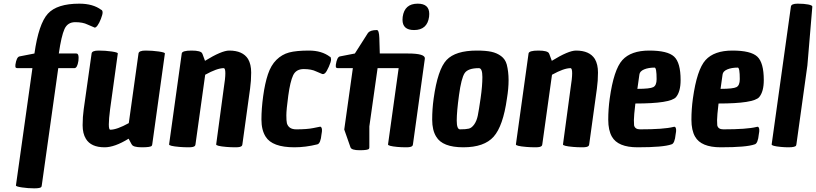

<svg xmlns="http://www.w3.org/2000/svg" viewBox="-20 -788 4454 1048"><path d="M77 -416Q64 -416 64 -424V-434Q70 -476 86 -480L168 -496Q191 -658 241 -713Q291 -768 413 -768Q488 -768 533 -734H534Q540 -730 540 -719.5Q540 -709 531 -685.5Q522 -662 512 -648.5Q502 -635 495 -638Q493 -638 493 -639L458 -654Q432 -667 390.5 -667Q349 -667 332 -629.5Q315 -592 301 -496H397Q409 -496 409 -473Q409 -466 408 -456Q402 -416 386 -416H298L208 224Q207 230 206 232Q201 240 167 240Q133 240 99.5 235Q66 230 67 224L157 -416Z M551 16Q477 16 449 -30Q431 -59 431 -104.5Q431 -150 437 -192L480 -496Q482 -512 518.5 -512Q555 -512 589.5 -507Q624 -502 623 -496L581 -192Q574 -138 574 -109Q574 -80 582 -80Q618 -80 683 -116L736 -496Q738 -512 774.5 -512Q811 -512 846 -507Q881 -502 880 -496L811 0Q810 6 808 8Q802 16 754 16Q706 16 699 0L698 -1L682 -31Q606 16 551 16Z M1231 -512Q1305 -512 1334 -466Q1351 -437 1351 -392Q1351 -347 1345 -304L1303 0Q1302 6 1300 8Q1294 16 1266.5 16Q1239 16 1216 14Q1158 9 1160 0L1201 -304Q1210 -360 1210 -388Q1210 -416 1201 -416Q1165 -416 1100 -380L1047 0Q1046 6 1044 8Q1038 16 1010.5 16Q983 16 960 14Q901 9 903 0L972 -496Q974 -512 1025.5 -512Q1077 -512 1084 -496Q1084 -494 1085 -494L1099 -456Q1190 -512 1231 -512Z M1782 -478Q1787 -475 1787 -463Q1787 -451 1775 -424Q1763 -397 1755 -389.5Q1747 -382 1740 -384H1739L1706 -398Q1680 -411 1638 -411Q1596 -411 1580 -377Q1564 -343 1553.5 -266Q1543 -189 1543 -158.5Q1543 -128 1546 -115Q1556 -82 1597 -82Q1656 -82 1690 -89Q1724 -96 1727 -96.5Q1730 -97 1733 -94Q1741 -85 1735 -56Q1730 -4 1712 0Q1648 16 1587 16Q1466 16 1430 -42Q1407 -78 1407 -136Q1407 -194 1416.5 -263.5Q1426 -333 1442.5 -382.5Q1459 -432 1489 -461.5Q1519 -491 1558 -501.5Q1597 -512 1666.5 -512Q1736 -512 1781 -478Z M1826 -416Q1813 -416 1813 -424V-434Q1819 -476 1835 -480L1917 -496L1989 -609Q2002 -624 2037 -624Q2049 -624 2050.5 -581Q2052 -538 2053 -496H2207Q2302 -496 2299 -468L2234 0Q2233 6 2231 8Q2225 16 2198 16Q2171 16 2149 14Q2096 9 2098 0L2156 -416H2041L1996 -98V16Q1996 21 1994 24Q1989 32 1943.5 32Q1898 32 1893 16L1859 -81L1906 -416ZM2260 -768Q2323 -768 2323 -712Q2323 -705 2322 -696Q2312 -624 2240 -624Q2177 -624 2177 -680Q2177 -687 2178 -696Q2188 -768 2260 -768Z M2583 -512Q2631 -512 2661.5 -505.5Q2692 -499 2715 -482Q2738 -465 2746 -436Q2756 -397 2756 -350.5Q2756 -304 2747 -250Q2726 -100 2674.5 -42Q2623 16 2509 16Q2395 16 2361 -42Q2339 -77 2339 -135Q2339 -193 2347 -250Q2369 -409 2417.5 -460.5Q2466 -512 2583 -512ZM2491 -82Q2524 -82 2539.5 -86Q2555 -90 2568.5 -109Q2582 -128 2588 -157.5Q2594 -187 2603.5 -253Q2613 -319 2613 -367.5Q2613 -416 2594 -416Q2534 -416 2516 -388.5Q2498 -361 2485.5 -269.5Q2473 -178 2473 -130Q2473 -82 2491 -82Z M3124 -512Q3198 -512 3227 -466Q3244 -437 3244 -392Q3244 -347 3238 -304L3196 0Q3195 6 3193 8Q3187 16 3159.5 16Q3132 16 3109 14Q3051 9 3053 0L3094 -304Q3103 -360 3103 -388Q3103 -416 3094 -416Q3058 -416 2993 -380L2940 0Q2939 6 2937 8Q2931 16 2903.5 16Q2876 16 2853 14Q2794 9 2796 0L2865 -496Q2867 -512 2918.5 -512Q2970 -512 2977 -496Q2977 -494 2978 -494L2992 -456Q3083 -512 3124 -512Z M3460 16Q3353 16 3320 -42Q3300 -77 3300 -134.5Q3300 -192 3308 -250Q3330 -408 3377 -460Q3424 -512 3524 -512Q3624 -512 3659.5 -479Q3695 -446 3695 -351Q3695 -288 3670 -258Q3640 -223 3448 -223Q3440 -155 3440 -132.5Q3440 -110 3441 -104Q3446 -82 3474 -82Q3603 -82 3655 -95Q3656 -95 3659.5 -96Q3663 -97 3666 -94Q3674 -85 3668 -56Q3663 -4 3645 0Q3601 16 3460 16ZM3564 -356Q3564 -419 3553 -419Q3519 -419 3495.5 -409Q3472 -399 3470 -381L3459 -303Q3528 -303 3546 -312.5Q3564 -322 3564 -356Z M3914 16Q3807 16 3774 -42Q3754 -77 3754 -134.5Q3754 -192 3762 -250Q3784 -408 3831 -460Q3878 -512 3978 -512Q4078 -512 4113.5 -479Q4149 -446 4149 -351Q4149 -288 4124 -258Q4094 -223 3902 -223Q3894 -155 3894 -132.5Q3894 -110 3895 -104Q3900 -82 3928 -82Q4057 -82 4109 -95Q4110 -95 4113.5 -96Q4117 -97 4120 -94Q4128 -85 4122 -56Q4117 -4 4099 0Q4055 16 3914 16ZM4018 -356Q4018 -419 4007 -419Q3973 -419 3949.5 -409Q3926 -399 3924 -381L3913 -303Q3982 -303 4000 -312.5Q4018 -322 4018 -356Z M4243 14Q4190 9 4192 0L4297 -752Q4299 -768 4334 -768Q4369 -768 4391.5 -763.5Q4414 -759 4414 -752L4387 -431L4327 0Q4326 6 4324 8.5Q4322 11 4312.5 13.5Q4303 16 4283.5 16Q4264 16 4243 14Z"/></svg>

Font: Chau Philomene One
Style: Italic
Weight: 400
Designer: Vicente Lamonaca
Foundry: TipoType
Version: Version 1.001